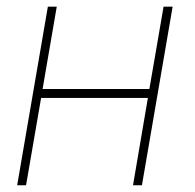

<svg xmlns="http://www.w3.org/2000/svg" viewBox="-20 -548 576 568"><path d="M399.9 0H373.5L417.5 -258.3H101.6L57.1 0H30.8L121.6 -528.3H147.9L106 -284.7H421.9L463.9 -528.3H490.7Z"/></svg>

Font: Roboto Thin
Style: Italic
Weight: 250
Italic angle: -12°
Designer: Google
Version: Version 2.134; 2016